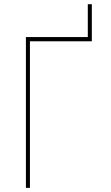

<svg xmlns="http://www.w3.org/2000/svg" viewBox="-20 -910 540 930"><path d="M405.3 -889.6H424.8V-710H125V0H105.5V-730.5H405.3Z"/></svg>

Font: Mgen+ 1m thin
Style: Regular
Weight: 100
Designer: [Source Han Sans]
Ryoko NISHIZUKA  (kana & ideographs); Paul D. Hunt (Latin, Greek & Cyrillic); Wenlong ZHANG  (bopomofo
Version: Version 1.059.20150602